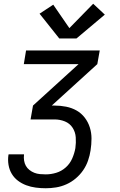

<svg xmlns="http://www.w3.org/2000/svg" viewBox="-20 -799 640 1024"><path d="M224 205Q197 205 170.5 201.5Q144 198 120 189Q96 180 76 165Q56 150 43 128.5Q30 107 25.5 80.5Q21 54 25 28Q25 27 25.5 26Q26 25 26 24H108Q108 25 108 25.5Q108 26 108 26Q106 42 108.5 57.5Q111 73 118 85.5Q125 98 137 107.5Q149 117 163 122.5Q177 128 192.5 129.5Q208 131 224 131Q252 131 280 122.5Q308 114 330.5 94Q353 74 365 46.5Q377 19 382 -9Q386 -38 384 -66.5Q382 -95 367 -118Q352 -141 326 -151.5Q300 -162 271 -162H143L156 -236L399 -457H107L119 -530H512L499 -457L256 -236H271Q302 -236 332.5 -230Q363 -224 388.5 -209.5Q414 -195 432 -171.5Q450 -148 459 -119.5Q468 -91 468 -60Q468 -29 463 3Q459 30 449.5 57.5Q440 85 423.5 109Q407 133 384 152.5Q361 172 334 184Q307 196 279 200.5Q251 205 224 205ZM296 -594 191 -726 264 -774 350 -649 477 -779 539 -721 388 -594Z"/></svg>

Font: Iosevka Curly Extended Oblique
Style: Regular
Weight: 400
Width: 7
Italic angle: -9°
Monospace: yes
Designer: Belleve Invis
Foundry: Belleve Invis
Version: Version 11.1.0; ttfautohint (v1.8.3)